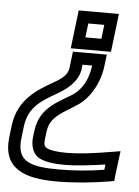

<svg xmlns="http://www.w3.org/2000/svg" viewBox="-60 -550 571 790"><g transform="rotate(5 226.0 -154.5)"><path d="M202 200C273 200 346 193 419 181L440 177L442 156L451 83L455 53L425 58C343 72 281 79 236 79C194 79 168 75 152 67C141 60 138 53 141 27L145 -3C153 -66 210 -86 264 -123C310 -154 349 -216 358 -289L361 -313L364 -338H339H249H224L221 -313L216 -270C212 -240 185 -221 154 -204C93 -169 14 -123 0 -16L-6 34C-22 167 72 200 202 200ZM208 150C87 150 32 131 44 34L50 -16C60 -95 114 -126 175 -161C208 -180 259 -215 266 -270L268 -288H308C300 -227 275 -187 240 -163C192 -131 107 -100 95 -3L91 27C87 64 99 98 125 111C147 123 184 129 230 129C272 129 328 123 398 113L395 135C332 145 270 150 208 150ZM230 -484 217 -376 214 -351H239H355H380L383 -376L396 -484L399 -509H374H258H233L230 -484ZM277 -459H343L336 -401H270L277 -459Z"/></g></svg>

Font: Gamestation Display Outline
Style: Italic
Weight: 400
Designer: Jonas Hecksher
Foundry: Jonas Hecksher, Playtypeª, e-types AS
Version: Version 1.003